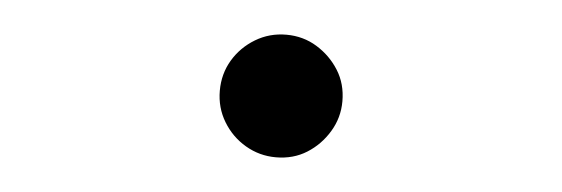

<svg xmlns="http://www.w3.org/2000/svg" viewBox="-30 -561 1060 362"><g transform="rotate(5 500.0 -380.0)"><path d="M500 -496Q532 -496 558 -480Q584 -464 600 -438.5Q616 -413 616 -380Q616 -349 600 -322.5Q584 -296 558.5 -280Q533 -264 500 -264Q469 -264 442.5 -279.5Q416 -295 400 -321.5Q384 -348 384 -380Q384 -412 399.5 -438Q415 -464 441.5 -480Q468 -496 500 -496Z"/></g></svg>

Font: Noto Sans HK Thin Medium
Style: Regular
Weight: 500
Version: Version 2.004-H2;hotconv 1.0.118;makeotfexe 2.5.65603